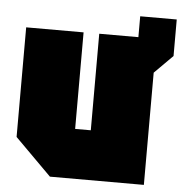

<svg xmlns="http://www.w3.org/2000/svg" viewBox="-48 -687 697 733"><g transform="rotate(5 300.0 -320.0)"><path d="M30 -140V-560H250V-190H310V-560H460V-640H600V-500L530 -430V0H170Z"/></g></svg>

Font: Tektur Condensed Black
Style: Regular
Weight: 900
Width: 3
Designer: Adam Jagosz
Foundry: Adam Jagosz
Version: Version 1.005;gftools[0.9.30]